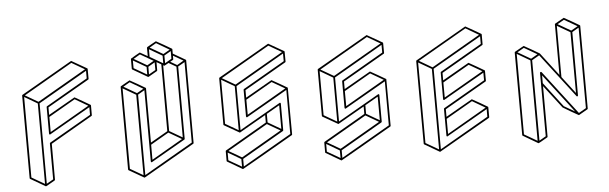

<svg xmlns="http://www.w3.org/2000/svg" viewBox="-57 -1135 4509 1422"><g transform="rotate(-5 2197.5 -424.5)"><path d="M233.9 75.2H231.4L120.6 10.7Q117.2 8.8 117.2 4.9L115.2 -609.4Q115.7 -612.8 118.7 -614.7Q497.1 -833.5 499 -833.5Q501 -833.5 612.3 -768.6L613.3 -767.6L614.3 -767.1V-766.6H614.7L615.7 -764.6L616.2 -690.4Q615.7 -686.5 612.8 -684.6L301.8 -505.4V-449.2Q498 -562.5 500 -562.5Q501.5 -562.5 557.6 -530Q613.8 -497.6 613.8 -497.1H614.3V-496.6Q614.7 -496.1 615 -495.8Q615.2 -495.6 615.5 -495.6Q615.7 -495.6 615.7 -495.1L616.2 -492.7H616.7V-419.4Q616.7 -416 613.3 -414.1L302.7 -234.4L303.2 32.7Q303.2 36.1 299.8 38.1Q236.3 75.2 233.9 75.2ZM302.2 -321.8 596.7 -491.7 500 -548.3 302.2 -434.1ZM227.1 57.1 225.6 -541 128.9 -597.7 130.4 1ZM231.9 -552.7 595.7 -762.7 499 -818.8 135.3 -608.9ZM240.2 57.1 290 28.8 289.1 -238.3Q289.6 -242.2 292.5 -244.1L603.5 -423.3V-480.5Q297.4 -303.7 295.9 -303.7Q289.6 -303.7 289.1 -310.5L288.6 -509.3Q288.6 -512.7 292 -514.6L602.5 -694.3V-751L238.8 -541Z M966.3 75.2 963.9 74.7Q963.9 74.2 963.4 74.2L852.5 10.3Q849.6 8.3 849.1 4.4L847.7 -609.9Q848.1 -613.3 851.1 -615.2Q915 -652.3 917 -652.3Q918.9 -652.3 975.6 -619.6L1031.2 -586.9Q1031.7 -586.9 1031.7 -586.4Q1032.2 -586.4 1032.2 -585.9L1033.2 -585L1033.7 -582.5L1035.2 -179.2L1163.1 -252.9L1162.1 -750L1127.9 -769.5V-708.5Q1127.9 -704.6 1124.5 -702.6L1061.5 -666.5Q1060.1 -665.5 1056.6 -665.5L944.8 -730.5Q941.9 -732.4 941.4 -735.8V-810.1H941.9Q941.9 -811 942.4 -811.5Q943.4 -813 976.3 -832Q1009.3 -851.1 1010.7 -851.1Q1012.7 -851.1 1067.4 -819.3L1066.9 -880.9L1067.4 -881.3Q1067.4 -882.8 1068.4 -884.3Q1068.8 -885.7 1069.6 -886.2Q1070.3 -886.7 1102.1 -904.8Q1135.3 -923.8 1136.7 -923.8Q1138.7 -923.8 1195.3 -891.1L1251 -858.4V-857.9L1252 -857.4L1252.4 -856.4V-856H1252.9V-855L1253.4 -854V-821.8L1345.7 -768.1Q1346.2 -768.1 1346.2 -767.6L1347.2 -766.6V-766.1Q1347.2 -765.6 1347.7 -765.6V-764.6L1348.1 -763.7L1349.6 -149.4Q1349.6 -145.5 1346.7 -143.6Q967.8 75.2 966.3 75.2ZM1278.8 -734.4 1328.1 -763.2 1253.4 -806.6V-780.8Q1253.4 -777.3 1250.5 -774.9L1229.5 -763.2ZM1273.4 -196.8 1272 -723.1 1216.3 -755.4Q1186.5 -738.3 1185.5 -738.3L1184.1 -737.8Q1181.6 -737.8 1175.3 -742.2L1176.8 -252.9ZM1190.9 -755.9 1240.2 -784.7V-841.8L1190.4 -813ZM1184.1 -824.7 1233.4 -853 1136.7 -909.7 1086.9 -880.9ZM1051.8 -683.6V-740.2L954.6 -796.9L955.1 -739.7ZM1058.1 -752 1107.9 -780.8 1010.7 -836.9 961.4 -808.1ZM1064.9 -683.6 1114.7 -711.9 1114.3 -769 1064.9 -740.2ZM1177.2 -756.3V-813L1080.6 -869.1V-812.5ZM1035.2 -51.8 1266.6 -185.5 1169.9 -241.7 1035.2 -163.6ZM959.5 56.6 957.5 -541.5 860.8 -597.7 862.8 0.5ZM964.4 -553.2 1014.2 -581.5 917 -638.2 867.7 -609.4ZM972.7 56.6 1336.4 -153.3 1335 -751.5 1285.2 -723.1 1286.6 -184.6Q1286.1 -181.2 1283.2 -179.7Q1030.8 -33.7 1028.8 -33.7Q1026.9 -33.7 1025.4 -34.2Q1022.5 -36.6 1022 -40L1020.5 -570.3L971.2 -541.5Z M1698.2 75.2H1696.3L1585 10.3Q1581.5 8.3 1581.5 4.9V-67.9Q1582 -71.3 1585 -73.2L1895.5 -252.9V-308.6Q1699.7 -195.3 1697.8 -195.3Q1696.3 -195.3 1584 -260.3Q1581.1 -262.2 1581.1 -266.1L1580.1 -609.4Q1580.6 -612.8 1583 -614.7Q1961.9 -833.5 1963.4 -833.5Q1965.3 -833.5 2077.6 -768.1H2078.1Q2078.1 -767.6 2078.4 -767.3Q2078.6 -767.1 2079.1 -767.1L2080.1 -763.2Q2080.6 -763.2 2080.6 -690.4Q2080.6 -687 2077.1 -684.6L1766.6 -505.4V-449.2Q1962.4 -562.5 1964.4 -562.5Q1966.3 -562.5 2022.2 -530Q2078.1 -497.6 2078.6 -497.1H2079.1L2080.1 -495.1Q2081.1 -495.1 2082 -148.9Q2082 -145 2078.6 -143.1Q1700.7 75.2 1698.2 75.2ZM1767.1 -322.3 2061 -492.2 1964.4 -548.3 1766.6 -434.1ZM1690.9 -213.9 1689.9 -541 1593.3 -597.7 1594.2 -270ZM1696.8 -552.7 2060.5 -762.7 1963.4 -818.8 1599.6 -608.9ZM1691.9 57.1 1691.4 0.5 1594.7 -56.2V1ZM1698.2 -11.2 1999 -185.1 1902.3 -241.2 1601.6 -67.4ZM2005.9 -196.3 2005.4 -372.1 1908.7 -316.4V-252.9ZM1705.1 57.1 2068.8 -152.8 2067.9 -480.5Q1762.2 -303.7 1760.3 -303.7Q1754.4 -303.7 1753.4 -310.5Q1753.4 -438 1752.9 -509.3Q1753.4 -512.7 1756.3 -514.6L2067.4 -694.3L2066.9 -751.5L1703.1 -541Q1704.1 -377.4 1704.1 -213.4Q2009.8 -390.1 2011.7 -390.1Q2018.6 -390.1 2018.6 -383.3L2019 -184.6Q2018.6 -181.2 2015.6 -179.2L1705.1 0.5Z M2430.7 75.2H2428.7L2317.4 10.3Q2314 8.3 2314 4.9V-67.9Q2314.5 -71.3 2317.4 -73.2L2627.9 -252.9V-308.6Q2432.1 -195.3 2430.2 -195.3Q2428.7 -195.3 2316.4 -260.3Q2313.5 -262.2 2313.5 -266.1L2312.5 -609.4Q2313 -612.8 2315.4 -614.7Q2694.3 -833.5 2695.8 -833.5Q2697.8 -833.5 2810.1 -768.1H2810.5Q2810.5 -767.6 2810.8 -767.3Q2811 -767.1 2811.5 -767.1L2812.5 -763.2Q2813 -763.2 2813 -690.4Q2813 -687 2809.6 -684.6L2499 -505.4V-449.2Q2694.8 -562.5 2696.8 -562.5Q2698.7 -562.5 2754.6 -530Q2810.5 -497.6 2811 -497.1H2811.5L2812.5 -495.1Q2813.5 -495.1 2814.5 -148.9Q2814.5 -145 2811 -143.1Q2433.1 75.2 2430.7 75.2ZM2499.5 -322.3 2793.5 -492.2 2696.8 -548.3 2499 -434.1ZM2423.3 -213.9 2422.4 -541 2325.7 -597.7 2326.7 -270ZM2429.2 -552.7 2793 -762.7 2695.8 -818.8 2332 -608.9ZM2424.3 57.1 2423.8 0.5 2327.1 -56.2V1ZM2430.7 -11.2 2731.4 -185.1 2634.8 -241.2 2334 -67.4ZM2738.3 -196.3 2737.8 -372.1 2641.1 -316.4V-252.9ZM2437.5 57.1 2801.3 -152.8 2800.3 -480.5Q2494.6 -303.7 2492.7 -303.7Q2486.8 -303.7 2485.8 -310.5Q2485.8 -438 2485.4 -509.3Q2485.8 -512.7 2488.8 -514.6L2799.8 -694.3L2799.3 -751.5L2435.5 -541Q2436.5 -377.4 2436.5 -213.4Q2742.2 -390.1 2744.1 -390.1Q2751 -390.1 2751 -383.3L2751.5 -184.6Q2751 -181.2 2748 -179.2L2437.5 0.5Z M3163.6 75.2H3161.6L3049.8 10.3Q3046.9 8.3 3046.9 4.9L3044.9 -609.9Q3045.4 -613.3 3048.3 -614.7Q3426.8 -833.5 3428.7 -833.5Q3430.7 -833.5 3486.6 -801Q3542.5 -768.6 3543 -768.1L3543.9 -767.1V-766.6Q3544.4 -766.6 3544.4 -766.4Q3544.4 -766.1 3544.9 -765.6L3545.4 -763.7V-690.4Q3545.4 -687 3542.5 -685.1L3231.4 -505.4V-449.7Q3427.7 -563 3429.2 -563Q3431.2 -563 3487.3 -530.3Q3543.5 -497.6 3543.9 -497.1Q3544.4 -497.1 3544.4 -496.6V-496.1H3544.9V-495.6H3545.4L3545.9 -492.7Q3546.4 -492.7 3546.4 -419.9Q3546.4 -416 3543 -414.1L3232.4 -234.9V-178.7Q3428.2 -292 3430.2 -292Q3432.1 -292 3488.8 -259.3L3544.4 -226.6L3545.4 -225.6V-225.1H3545.9L3546.4 -224.1L3546.9 -222.2L3547.4 -148.9Q3546.9 -145.5 3543.9 -143.1Q3165.5 75.2 3163.6 75.2ZM3232.9 -51.3 3526.9 -221.2 3430.2 -277.8 3232.4 -163.6ZM3231.9 -322.3 3526.4 -492.2 3429.2 -548.3 3231.4 -434.1ZM3156.7 57.1 3155.3 -541.5 3058.1 -597.7 3060.1 1ZM3161.6 -552.7 3525.4 -762.7 3428.7 -819.3 3064.9 -609.4ZM3169.9 57.1 3533.7 -152.8V-210Q3228 -33.2 3226.1 -33.2Q3219.7 -33.2 3219.7 -40L3218.8 -238.3Q3219.2 -242.2 3222.2 -244.1L3533.2 -423.8L3532.7 -480.5Q3227.1 -304.2 3225.6 -304.2Q3218.8 -304.2 3218.8 -310.5L3218.3 -509.3Q3218.3 -513.2 3221.7 -515.1L3532.2 -694.3V-751.5L3168.5 -541.5Z M3896 75.2Q3894 75.2 3893.6 74.7H3892.6L3782.7 10.3Q3779.3 8.3 3779.3 4.9L3777.3 -609.4Q3777.8 -612.8 3780.8 -614.7Q3845.2 -651.9 3847.2 -651.9Q3848.6 -651.9 3904.8 -619.6L3960.4 -586.9H3960.9L3962.4 -585.4L4092.8 -415L4091.8 -791Q4092.3 -794.4 4095.2 -796.4Q4159.2 -833.5 4161.1 -833.5Q4163.1 -833.5 4219.7 -800.8L4275.4 -768.1L4276.4 -767.1V-766.6Q4277.3 -766.6 4277.3 -765.6L4277.8 -763.7L4279.8 -148.9Q4279.8 -145 4276.4 -143.1L4212.4 -106.4L4210.4 -106H4209V-106.4Q4207.5 -106.4 4151.6 -138.9Q4095.7 -171.4 4094.7 -172.9L3964.4 -342.8L3965.3 32.2Q3965.3 36.1 3962.4 38.1Q3898.4 75.2 3896 75.2ZM4208.5 -734.4 4257.8 -762.7 4161.1 -818.8 4111.8 -790.5ZM4203.1 -271 4201.7 -722.7 4105 -778.8 4106 -397.9ZM3889.2 57.1 3887.7 -541 3791 -597.7 3792.5 1ZM3894 -552.7 3943.8 -581.5 3847.2 -637.7 3797.4 -608.9ZM4184.6 -135.3 3964.4 -422.9V-364.7L4104.5 -181.6ZM3902.8 57.1 3952.1 28.8 3950.7 -442.4Q3951.2 -449.2 3958 -449.2Q3960.9 -449.2 3962.9 -446.8L4211.9 -121.6L4266.6 -152.8L4264.6 -751.5L4215.3 -722.7L4216.3 -251.5Q4216.3 -247.1 4211.9 -245.1L4206.5 -245.6Q4204.1 -248 3955.6 -572.8L3900.9 -541Q3901.4 -241.7 3902.8 57.1Z"/></g></svg>

Font: 3D Isometric
Style: Regular
Weight: 400
Designer: GGBotNet
Version: 1.10